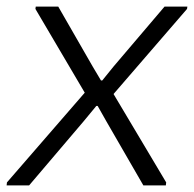

<svg xmlns="http://www.w3.org/2000/svg" viewBox="-59 -560 586 580"><path d="M-38 -9 197 -280 48 -533 49 -540H117L221 -359L246 -317H250L284 -359L438 -540H507L506 -533L284 -276L443 -9L442 0H374L262 -194L236 -240H232L194 -194L29 0H-39Z"/></svg>

Font: Plata Sans Light
Style: Italic
Weight: 300
Italic angle: -8°
Designer: Pablo Impallari, Andres Torresi, & Cristiano Sobral
Foundry: Pablo Impallari, Andres Torresi, & Cristiano Sobral
Version: Version 1.00;December 28, 2019;FontCreator 12.0.0.2547 64-bi